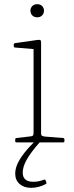

<svg xmlns="http://www.w3.org/2000/svg" viewBox="-20 -683 353 921"><path d="M141 0V-327H177V0ZM59 0Q53 0 53 -6V-14Q53 -20 59 -21L128 -29Q136 -30 138.5 -33.5Q141 -37 141 -47V-180H177V-43Q177 -35 180.5 -32.5Q184 -30 194 -28L283 -21Q289 -20 289 -14V-6Q289 0 283 0ZM141 -327V-471L160 -446L52 -455Q46 -456 46 -462V-469Q46 -475 52 -476L157 -491Q170 -493 173.5 -490.5Q177 -488 177 -480V-327ZM159 -600Q144 -600 135 -609Q126 -618 126 -632Q126 -645 135 -654Q144 -663 159 -663Q173 -663 182 -654Q191 -645 191 -632Q191 -618 182 -609Q173 -600 159 -600ZM129 218Q95 218 74 199.5Q53 181 53 150Q53 127 64 102.5Q75 78 97.5 49.5Q120 21 156 -14L170 0Q127 49 108 83Q89 117 89 145Q89 189 140 189Q154 189 165.5 186.5Q177 184 191 179Q197 177 199 183L202 191Q205 197 199 200Q185 208 166.5 213Q148 218 129 218Z"/></svg>

Font: Hahmlet Thin
Style: Regular
Weight: 250
Version: Version 1.002